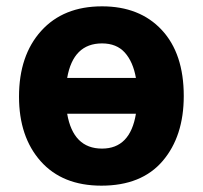

<svg xmlns="http://www.w3.org/2000/svg" viewBox="-20 -576 640 606"><path d="M560 -273Q560 -407 490.5 -481.5Q421 -556 302 -556Q180 -556 110 -478.5Q40 -401 40 -271Q40 -144 108.5 -67Q177 10 300 10Q427 10 493.5 -68Q560 -146 560 -273ZM302 -439Q348 -439 374 -410Q400 -381 409 -330H192Q211 -439 302 -439ZM302 -107Q211 -107 192 -217H409Q391 -107 302 -107Z"/></svg>

Font: Noto Sans Mono UI
Style: Bold
Weight: 700
Designer: Monotype Design team
Foundry: Monotype Imaging Inc.
Version: 1.000